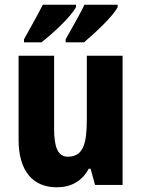

<svg xmlns="http://www.w3.org/2000/svg" viewBox="-20 -786 601 816"><path d="M480 -756V-766H339C324 -734 292 -677 259 -619V-606H337C383 -645 462 -718 480 -756ZM303 -756V-766H162C146 -734 115 -678 82 -619V-606H156C210 -648 283 -717 303 -756ZM501 -549H349V-281C349 -179 336 -120 268 -120C227 -120 210 -159 210 -237V-549H59V-192C59 -60 119 10 221 10C282 10 329 -16 357 -69H365L384 0H501Z"/></svg>

Font: Noto Sans Gurmukhi UI Condensed ExtraBold
Style: Regular
Weight: 800
Width: 3
Designer: Jelle Bosma - Monotype Design Team
Foundry: Monotype Imaging Inc.
Version: Version 2.004